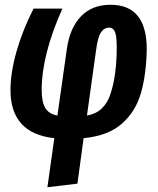

<svg xmlns="http://www.w3.org/2000/svg" viewBox="-20 -566 665 806"><path d="M596 -357Q594 -254 572 -176.5Q550 -99 492.5 -47.5Q435 4 331 14L305 205L179 220L208 14Q115 4 69.5 -47Q24 -98 24 -187Q24 -261 49.5 -350.5Q75 -440 121 -530H242Q155 -336 155 -188Q155 -137 170.5 -112Q186 -87 221 -81L260 -356Q272 -447 319 -496.5Q366 -546 444 -546Q597 -546 596 -357ZM383 -353 345 -81Q418 -93 444 -172Q470 -251 470 -367Q470 -415 462.5 -432.5Q455 -450 438 -450Q417 -450 403.5 -429.5Q390 -409 383 -353Z"/></svg>

Font: Fira Sans Compressed SemiBold
Style: Italic
Weight: 600
Width: 1
Italic angle: -8°
Designer: bBox Type GmbH & Carrois Corporate GbR & Edenspiekermann AG
Foundry: bBox Type GmbH & Carrois Corporate GbR & Edenspiekermann AG
Version: Version 4.301